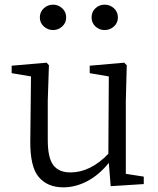

<svg xmlns="http://www.w3.org/2000/svg" viewBox="-20 -790 679 824"><path d="M429 -661Q406 -661 389.5 -676.5Q373 -692 373 -715Q373 -739 389.5 -754.5Q406 -770 429 -770Q452 -770 469 -754.5Q486 -739 486 -715Q486 -692 469 -676.5Q452 -661 429 -661ZM208 -661Q185 -661 168 -676.5Q151 -692 151 -715Q151 -739 168 -754.5Q185 -770 208 -770Q230 -770 247 -754.5Q264 -739 264 -715Q264 -692 247 -676.5Q230 -661 208 -661ZM520 -44 597 -32V0L455 9L447 -91Q405 -39 354.5 -12.5Q304 14 252 14Q184 14 146.5 -30Q109 -74 110 -184L113 -462L30 -476V-508L180 -521L190 -510L185 -358V-190Q185 -112 209 -81Q233 -50 282 -50Q368 -50 445 -130L447 -462L365 -476V-508L513 -521L524 -510L520 -358Z"/></svg>

Font: Shippori Mincho TTF
Style: Regular
Weight: 400
Version: Version 2.100